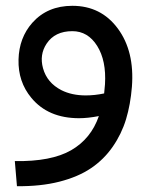

<svg xmlns="http://www.w3.org/2000/svg" viewBox="-20 -432 504 658"><path d="M38.1 206.1 30.8 120.1Q155.8 122.1 223.9 82.8Q292 43.5 318.8 -34.2Q281.2 -26.9 251 -26.9Q145 -26.9 87.4 -96.7Q41.5 -151.9 43.5 -228Q45.4 -302.7 90.8 -354Q142.6 -412.1 228 -412.1Q326.2 -412.1 383.8 -334.2Q441.4 -256.3 432.1 -134.8Q427.2 -73.7 411.9 -23.2Q396.5 27.3 366.2 71Q335.9 114.7 291.7 144.5Q247.6 174.3 183.3 190.7Q119.1 207 38.1 206.1ZM228 -325.2Q168 -325.2 139.6 -282.2Q114.7 -244.6 127.4 -198.2Q141.1 -148.4 190.4 -123Q226.1 -105 273.9 -105Q304.7 -105 336.9 -111.8Q338.4 -127.9 339.8 -143.1Q344.7 -224.1 313 -274.7Q281.2 -325.2 228 -325.2Z"/></svg>

Font: LT Superior Med
Style: Regular
Weight: 500
Designer: Daniel Lyons
Foundry: LyonsType
Version: Version 1.000